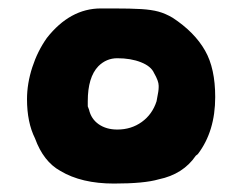

<svg xmlns="http://www.w3.org/2000/svg" viewBox="-20 -703 573 455"><path d="M250 -268Q173 -268 123 -298Q83 -320 63 -375Q44 -413 44 -468Q44 -505 56.5 -543.5Q69 -582 91 -613Q146 -683 219 -683H248Q290 -683 314.5 -681.5Q339 -680 355.5 -675.5Q372 -671 389 -661Q441 -627 466 -583Q490 -541 490 -473Q490 -392 449 -338L444 -334Q414 -290 356 -278Q322 -268 250 -268ZM258 -396Q291 -396 316 -414Q341 -432 351 -463Q354 -478 355 -485Q356 -492 356 -496V-500Q356 -511 345 -530Q338 -546 314 -555.5Q290 -565 258 -565Q232 -565 213 -546Q188 -520 188 -463V-451L191 -443Q196 -421 214 -408.5Q232 -396 258 -396Z"/></svg>

Font: Sigmar
Style: Regular
Weight: 400
Designer: Vernon Adams
Foundry: Vernon Adams
Version: Version 1.000; ttfautohint (v1.8.4.7-5d5b);gftools[0.9.24]